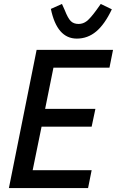

<svg xmlns="http://www.w3.org/2000/svg" viewBox="-20 -950 591 970"><path d="M25 0 165 -698H551L533 -608H250L208 -400H462L443 -310H190L145 -90H443L425 0ZM368 -755Q268 -755 237 -905L293 -930L307 -899Q323 -858 337.5 -843.5Q352 -829 377 -829Q400 -829 418.5 -843.5Q437 -858 467 -899L489 -930L545 -903Q509 -827 466 -791Q423 -755 368 -755Z"/></svg>

Font: IBM Plex Sans Condensed Medium
Style: Italic
Weight: 500
Width: 3
Italic angle: -11°
Designer: Mike Abbink, Paul van der Laan, Pieter van Rosmalen
Foundry: Bold Monday
Version: Version 1.3